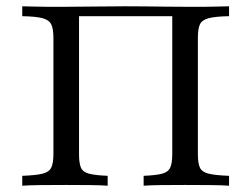

<svg xmlns="http://www.w3.org/2000/svg" viewBox="-20 -591 799 611"><path d="M50.8 0V-31.5Q94.4 -33.1 115.3 -38.3Q136.3 -43.5 143.1 -57.7Q150 -71.8 150 -100.8V-470.2Q150 -499.2 143.1 -513.3Q136.3 -527.4 115.3 -533.1Q94.4 -538.7 50.8 -539.5V-571Q63.7 -571 82.3 -570.2Q100.8 -569.4 127 -569.4Q153.2 -569.4 187.1 -569.4Q229.8 -569.4 279.8 -570.2Q329.8 -571 378.2 -571Q411.3 -571 445.2 -570.6Q479 -570.2 511.3 -569.8Q543.5 -569.4 572.6 -569.4Q606.5 -569.4 632.3 -569.4Q658.1 -569.4 677 -570.2Q696 -571 708.9 -571V-539.5Q665.3 -538.7 644 -533.1Q622.6 -527.4 616.1 -513.3Q609.7 -499.2 609.7 -470.2V-100.8Q609.7 -71.8 616.1 -57.7Q622.6 -43.5 644 -38.3Q665.3 -33.1 708.9 -31.5V0Q687.9 -1.6 652 -2Q616.1 -2.4 568.5 -2.4Q525.8 -2.4 491.5 -2Q457.3 -1.6 437.1 0V-31.5Q476.6 -33.1 496 -38.3Q515.3 -43.5 521.8 -57.7Q528.2 -71.8 528.2 -100.8V-544.4L534.7 -539.5H225L231.5 -544.4V-100.8Q231.5 -71.8 237.5 -57.7Q243.5 -43.5 263.3 -38.3Q283.1 -33.1 322.6 -31.5V0Q302.4 -1.6 268.1 -2Q233.9 -2.4 191.1 -2.4Q143.5 -2.4 107.7 -2Q71.8 -1.6 50.8 0Z"/></svg>

Font: Playfair 12pt
Style: Regular
Weight: 400
Designer: Claus Eggers Sørensen
Foundry: Claus Eggers Sørensen
Version: Version 2.000;gftools[0.9.28]